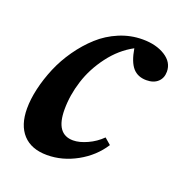

<svg xmlns="http://www.w3.org/2000/svg" viewBox="-91 -526 589 619"><g transform="rotate(20 203.0 -217.0)"><path d="M133.8 11.2Q80.1 11.2 51.3 -20Q22.5 -51.3 22.5 -108.4Q22.5 -140.1 31 -177.2Q39.6 -214.4 55.4 -252Q71.3 -289.6 95.7 -324.2Q120.1 -358.9 149.7 -385.7Q179.2 -412.6 217.5 -428.7Q255.9 -444.8 297.4 -444.8Q343.8 -444.8 374.8 -425.3Q405.8 -405.8 405.8 -373.5Q405.8 -351.6 391.6 -338.4Q377.4 -325.2 352.5 -325.2Q322.8 -325.2 305.7 -344.7Q288.6 -364.3 281.2 -408.7Q235.8 -384.3 202.4 -339.8Q168.9 -295.4 153.1 -245.6Q137.2 -195.8 137.2 -146.5Q137.2 -62 196.8 -62Q218.3 -62 245.1 -74.2Q272 -86.4 292.5 -106.9L314 -88.4Q285.2 -43.5 235.8 -16.1Q186.5 11.2 133.8 11.2Z"/></g></svg>

Font: Elstob
Style: Bold Italic
Weight: 700
Italic angle: -20°
Designer: Peter S. Baker
Version: Version 1.015